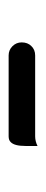

<svg xmlns="http://www.w3.org/2000/svg" viewBox="146 -496 106 438"><g transform="rotate(90 199.0 -277.0)"><path d="M106.4 -243.7H291Q299.8 -243.7 304.2 -248.5Q313 -256.8 313 -282.2V-309.6Q302.2 -304.2 291 -304.2H106.4Q93.3 -304.2 85 -295.4Q76.7 -287.1 76.7 -273.4Q76.7 -261.2 85.4 -252.4Q94.2 -243.7 106.4 -243.7Z"/></g></svg>

Font: YuPearl-ExtraLight
Style: ExtraLight
Weight: 200
Designer: Max Yao
Foundry: Max-Everyday
Version: Version 1.011; ttfautohint (v1.8.3)